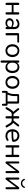

<svg xmlns="http://www.w3.org/2000/svg" viewBox="3000 -3738 925 6966"><g transform="rotate(90 3463.0 -255.5)"><path d="M121 7C148 7 162 -8 162 -35V-218H425V-35C425 -8 440 7 466 7C492 7 507 -8 507 -35V-452C507 -479 492 -493 466 -493C440 -493 425 -479 425 -452V-284H162V-452C162 -479 147 -493 121 -493C95 -493 80 -479 80 -452V-35C80 -8 95 7 121 7Z M809 9C875 9 933 -10 959 -63V-31C959 -7 974 7 999 7C1023 7 1037 -8 1037 -32V-306C1037 -436 969 -496 851 -497C809 -497 736 -482 688 -434C652 -403 687 -349 728 -382C773 -421 819 -433 851 -432C916 -431 958 -396 958 -314V-245L943 -253C798 -337 643 -267 641 -143C640 -62 706 8 809 9ZM717 -144C717 -222 819 -265 936 -208L958 -198V-168C958 -83 874 -52 823 -52C757 -52 717 -90 717 -144Z M1222 7C1249 7 1263 -9 1263 -37V-420H1492C1516 -420 1529 -432 1529 -453C1529 -475 1516 -486 1492 -486H1227C1198 -486 1181 -470 1181 -440V-37C1181 -9 1196 7 1222 7Z M1818 9C1957 9 2051 -96 2051 -243C2051 -390 1957 -495 1818 -495C1679 -495 1585 -390 1585 -243C1585 -96 1679 9 1818 9ZM1818 -57C1730 -57 1665 -131 1665 -243C1665 -356 1730 -429 1818 -429C1906 -429 1970 -356 1970 -243C1970 -131 1906 -57 1818 -57Z M2214 187C2241 187 2254 172 2254 145V-85C2283 -27 2344 9 2420 9C2550 9 2631 -89 2631 -243C2631 -398 2549 -495 2420 -495C2343 -495 2282 -459 2253 -400V-452C2253 -479 2240 -493 2214 -493C2188 -493 2175 -479 2175 -452V145C2175 172 2188 187 2214 187ZM2402 -57C2311 -57 2253 -123 2253 -243C2253 -363 2311 -429 2402 -429C2493 -429 2552 -363 2552 -243C2552 -123 2493 -57 2402 -57Z M2969 9C3108 9 3202 -96 3202 -243C3202 -390 3108 -495 2969 -495C2830 -495 2736 -390 2736 -243C2736 -96 2830 9 2969 9ZM2969 -57C2881 -57 2816 -131 2816 -243C2816 -356 2881 -429 2969 -429C3057 -429 3121 -356 3121 -243C3121 -131 3057 -57 2969 -57Z M3313 137C3336 137 3348 123 3348 99V0H3745V99C3745 123 3757 137 3780 137C3803 137 3816 123 3816 99V-25C3816 -52 3801 -66 3775 -66H3739V-440C3739 -470 3722 -486 3692 -486H3440C3410 -486 3394 -470 3394 -440V-343C3394 -218 3375 -134 3330 -66H3318C3292 -66 3278 -52 3278 -25V99C3278 123 3291 137 3313 137ZM3408 -66C3446 -131 3467 -229 3467 -329V-421H3661V-66Z M4237 7C4263 7 4278 -8 4278 -35V-218H4340C4395 -218 4420 -202 4453 -147L4532 -16C4559 30 4626 -4 4600 -50L4529 -169C4494 -227 4469 -255 4434 -268L4561 -431C4595 -474 4536 -515 4503 -473L4355 -283H4278V-449C4278 -476 4263 -491 4237 -491C4211 -491 4196 -476 4196 -449V-283H4119L3970 -473C3938 -515 3879 -474 3913 -430L4040 -268C4004 -255 3979 -226 3945 -169L3873 -50C3847 -4 3915 31 3942 -16L4021 -147C4054 -203 4078 -218 4134 -218H4196V-35C4196 -8 4211 7 4237 7Z M4919 9C4976 9 5034 -10 5075 -41C5118 -70 5081 -121 5041 -96C4999 -68 4963 -58 4919 -58C4828 -58 4760 -109 4750 -209C4883 -211 4981 -210 5070 -228C5105 -234 5126 -243 5126 -277C5126 -405 5036 -495 4905 -495C4767 -495 4670 -393 4670 -242C4670 -87 4765 9 4919 9ZM4751 -271C4757 -364 4807 -427 4904 -427C4989 -427 5049 -378 5051 -291C4961 -269 4853 -271 4751 -271Z M5292 7C5319 7 5333 -8 5333 -35V-218H5596V-35C5596 -8 5611 7 5637 7C5663 7 5678 -8 5678 -35V-452C5678 -479 5663 -493 5637 -493C5611 -493 5596 -479 5596 -452V-284H5333V-452C5333 -479 5318 -493 5292 -493C5266 -493 5251 -479 5251 -452V-35C5251 -8 5266 7 5292 7Z M5876 7C5900 7 5912 -5 5922 -20L6188 -376V-33C6188 -8 6201 7 6226 7C6249 7 6263 -8 6263 -33V-450C6263 -481 6249 -493 6225 -493C6201 -493 6188 -481 6178 -467L5912 -110V-453C5912 -479 5899 -493 5876 -493C5852 -493 5838 -479 5838 -453V-37C5838 -6 5852 7 5876 7Z M6460 7C6484 7 6496 -5 6506 -20L6772 -376V-33C6772 -8 6785 7 6810 7C6833 7 6847 -8 6847 -33V-450C6847 -481 6833 -493 6809 -493C6785 -493 6772 -481 6762 -467L6496 -110V-453C6496 -479 6483 -493 6460 -493C6436 -493 6422 -479 6422 -453V-37C6422 -6 6436 7 6460 7ZM6634 -549C6705 -549 6765 -584 6797 -658C6806 -677 6799 -691 6784 -696C6770 -701 6758 -696 6749 -677C6725 -626 6688 -601 6634 -601C6580 -601 6542 -626 6519 -677C6510 -696 6498 -701 6484 -696C6469 -691 6463 -677 6470 -658C6498 -584 6563 -549 6634 -549Z"/></g></svg>

Font: SN Pro Book
Style: Regular
Weight: 350
Designer: Tobias Whetton
Foundry: Supernotes
Version: Version 1.003;Glyphs 3.3 (3324)